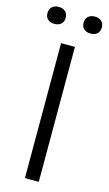

<svg xmlns="http://www.w3.org/2000/svg" viewBox="-178 -969 575 1017"><g transform="rotate(15 110.0 -461.0)"><path d="M72 0V-740H148V0ZM209 -829.5Q186 -829.5 172.5 -841.8Q159 -854 159 -875.5Q159 -897.5 172.5 -910Q186 -922.5 209 -922.5Q232 -922.5 245.5 -910Q259 -897.5 259 -875.5Q259 -854 245.5 -841.8Q232 -829.5 209 -829.5ZM11 -829.5Q-12 -829.5 -25.5 -841.8Q-39 -854 -39 -875.5Q-39 -897.5 -25.5 -910Q-12 -922.5 11 -922.5Q34 -922.5 47.5 -910Q61 -897.5 61 -875.5Q61 -854 47.5 -841.8Q34 -829.5 11 -829.5Z"/></g></svg>

Font: Encode Sans Condensed Condensed
Style: Regular
Weight: 400
Width: 3
Designer: Multiple Designers
Foundry: Impallari Type
Version: Version 3.000; ttfautohint (v1.8.3) -l 8 -r 50 -G 200 -x 14 